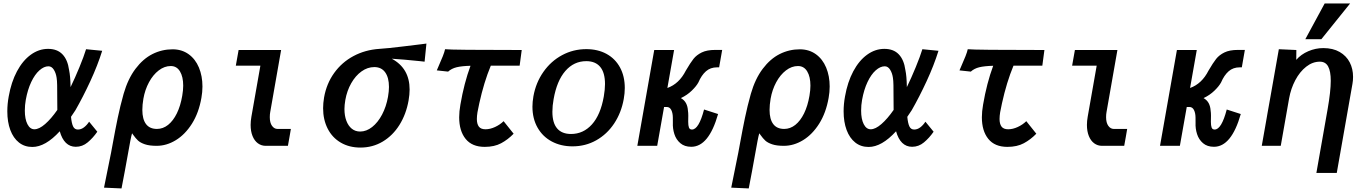

<svg xmlns="http://www.w3.org/2000/svg" viewBox="-20 -837 7840 1102"><path d="M22 -198Q22 -240 30 -283.5Q44.5 -366 77.5 -427.8Q110.5 -489.5 156.8 -523Q203 -556.5 256 -556.5Q308.5 -556.5 338.5 -525.2Q368.5 -494 376.5 -435Q384 -401 385 -337Q410.5 -389.5 436 -451.5Q461.5 -513.5 474 -554.5L566.5 -545.5Q540.5 -462 498.5 -371.2Q456.5 -280.5 413 -204.5Q397.5 -180.5 387.5 -166.5Q391 -129.5 399.5 -111.5Q408 -93.5 427 -93.5Q445.5 -93.5 462 -106Q478.5 -118.5 491.5 -138.5L538.5 -81Q513.5 -45 483.2 -19.8Q453 5.5 415 5.5Q381.5 5.5 358.2 -17.2Q335 -40 323 -83.5Q240.5 6.5 165.5 6.5Q121 6.5 88.8 -19Q56.5 -44.5 39.2 -90.8Q22 -137 22 -198ZM122.5 -202.5Q122.5 -153.5 137.5 -124.2Q152.5 -95 177.5 -95Q204.5 -95 239 -125Q273.5 -155 309 -206V-211Q308.5 -228.5 308.5 -275.5Q308.5 -321 308 -348.2Q307.5 -375.5 305 -390.5Q301 -418 288.8 -437.2Q276.5 -456.5 258 -456.5Q232.5 -456.5 206.2 -433.2Q180 -410 159.2 -366.2Q138.5 -322.5 128 -264Q122.5 -234 122.5 -202.5Z M577 240 617.5 39.5Q625.5 -1 628.5 -20Q642 -94.5 655.8 -160.8Q669.5 -227 689.5 -298.5Q714.5 -385 757.8 -442.2Q801 -499.5 855.2 -526.8Q909.5 -554 970.5 -554Q1023.5 -554 1062.5 -526Q1101.5 -498 1121.8 -449.2Q1142 -400.5 1142 -340.5Q1142 -308.5 1136 -275.5Q1121 -189.5 1081.8 -127.2Q1042.5 -65 989.2 -32.5Q936 0 879 0Q837.5 0 811.8 -8.8Q786 -17.5 772.5 -30Q759 -42.5 744.5 -63L738 -72Q734 -59.5 728 -28.5Q722 2.5 715 43Q697 144.5 677.5 244.5ZM1026 -287.5Q1031.5 -319.5 1031.5 -345.5Q1031.5 -396.5 1013 -427.2Q994.5 -458 960 -458Q924 -458 891.2 -433Q858.5 -408 835.2 -365Q812 -322 803 -270.5Q797 -235.5 797 -206Q797 -153 818 -125Q839 -97 881 -97Q915.5 -97 944.8 -120.2Q974 -143.5 995 -186.2Q1016 -229 1026 -287.5Z M1418.5 -120Q1418.5 -142 1423 -167.5L1474.5 -460H1333.5L1349.5 -550H1593.5L1531 -194Q1528.5 -181 1528.5 -164.5Q1528.5 -132.5 1541.2 -114.8Q1554 -97 1572.5 -97H1649.5L1642 -53Q1632.5 -0.5 1632.5 0H1505Q1480 0 1460.2 -14.5Q1440.5 -29 1429.5 -56.2Q1418.5 -83.5 1418.5 -120Z M1834.5 -216Q1834.5 -244.5 1840 -277.5Q1854 -357 1898 -418.2Q1942 -479.5 2008.8 -515.2Q2075.5 -551 2157 -556.5Q2205.5 -559.5 2294.2 -570.5Q2383 -581.5 2397 -583L2427.5 -587L2417 -483L2390.5 -486Q2294.5 -496 2228.5 -500Q2331 -445 2331 -323Q2331 -294.5 2325 -260Q2311 -181.5 2272.8 -120.2Q2234.5 -59 2176.8 -24.5Q2119 10 2049 10Q1984.5 10 1935.8 -18.5Q1887 -47 1860.8 -98.5Q1834.5 -150 1834.5 -216ZM2207 -281.5Q2212.5 -313.5 2212.5 -338Q2212.5 -391.5 2190.8 -421.8Q2169 -452 2128.5 -452Q2089.5 -452 2055 -427.2Q2020.5 -402.5 1996 -359.5Q1971.5 -316.5 1962 -263Q1957 -233 1957 -211.5Q1957 -173 1968 -143.8Q1979 -114.5 1999.2 -98.2Q2019.5 -82 2047 -82Q2083 -82 2116 -108Q2149 -134 2173 -179.5Q2197 -225 2207 -281.5Z M2494.5 -450.5Q2511.5 -489 2521.5 -514.2Q2531.5 -539.5 2534.5 -554.5Q2573.5 -550 2974.5 -550L2962.5 -460H2797Q2757.5 -365 2731 -244.5Q2724 -214 2720.5 -192.8Q2717 -171.5 2717 -154Q2717 -125.5 2728.5 -110.2Q2740 -95 2766.5 -95Q2793 -95 2821.2 -108Q2849.5 -121 2870.5 -141.5L2928 -69.5Q2895 -35.5 2856.2 -14.8Q2817.5 6 2762 6Q2689.5 6 2652.5 -39.8Q2615.5 -85.5 2615.5 -164Q2615.5 -197 2622.5 -236.5Q2643.5 -359.5 2680.5 -459.5Q2629.5 -458 2600.8 -451Q2572 -444 2552 -426L2487 -433Z M3036 -225Q3036 -252 3041.5 -284Q3055.5 -362.5 3098.8 -424.2Q3142 -486 3206.2 -520.5Q3270.5 -555 3345 -555Q3411 -555 3461 -527.8Q3511 -500.5 3538.5 -450Q3566 -399.5 3566 -332Q3566 -301.5 3560 -268.5Q3546 -190 3505 -128.2Q3464 -66.5 3402.2 -31.8Q3340.5 3 3266 3Q3199.5 3 3147.2 -24.8Q3095 -52.5 3065.5 -104.2Q3036 -156 3036 -225ZM3445.5 -283Q3452.5 -324 3452.5 -354.5Q3452.5 -420 3425 -453Q3397.5 -486 3345 -486Q3274 -486 3225 -429.8Q3176 -373.5 3157.5 -268Q3150.5 -230 3150.5 -195.5Q3150.5 -131.5 3177.8 -99.8Q3205 -68 3257.5 -68Q3328 -68 3377.5 -123Q3427 -178 3445.5 -283Z M3842 -132.5Q3842 -136.5 3841.8 -162.5Q3841.5 -188.5 3832.8 -205.8Q3824 -223 3806.5 -223H3791.5L3752 0H3638L3735 -550H3849L3810.5 -332Q3878 -356 3916.5 -432Q3942.5 -476.5 3960.2 -499Q3978 -521.5 4007.8 -536Q4037.5 -550.5 4085 -550.5H4125L4107.5 -450.5H4095.5Q4057.5 -450.5 4031.8 -427.8Q4006 -405 3988.5 -364Q3977 -342.5 3950.5 -316.8Q3924 -291 3888 -274Q3908 -262.5 3917.5 -244.5Q3927 -226.5 3928.5 -202Q3930.5 -190 3930.5 -173.5L3930 -138Q3930 -116.5 3934.2 -105Q3938.5 -93.5 3951.5 -93.5Q3991 -93.5 4021 -208.5L4101.5 -182.5Q4048 5.5 3947.5 5.5Q3909 5.5 3884.8 -15.2Q3860.5 -36 3850.5 -67.8Q3840.5 -99.5 3842 -132.5Z M4177 240 4217.5 39.5Q4225.5 -1 4228.5 -20Q4242 -94.5 4255.8 -160.8Q4269.5 -227 4289.5 -298.5Q4314.5 -385 4357.8 -442.2Q4401 -499.5 4455.2 -526.8Q4509.5 -554 4570.5 -554Q4623.5 -554 4662.5 -526Q4701.5 -498 4721.8 -449.2Q4742 -400.5 4742 -340.5Q4742 -308.5 4736 -275.5Q4721 -189.5 4681.8 -127.2Q4642.5 -65 4589.2 -32.5Q4536 0 4479 0Q4437.5 0 4411.8 -8.8Q4386 -17.5 4372.5 -30Q4359 -42.5 4344.5 -63L4338 -72Q4334 -59.5 4328 -28.5Q4322 2.5 4315 43Q4297 144.5 4277.5 244.5ZM4626 -287.5Q4631.5 -319.5 4631.5 -345.5Q4631.5 -396.5 4613 -427.2Q4594.5 -458 4560 -458Q4524 -458 4491.2 -433Q4458.5 -408 4435.2 -365Q4412 -322 4403 -270.5Q4397 -235.5 4397 -206Q4397 -153 4418 -125Q4439 -97 4481 -97Q4515.5 -97 4544.8 -120.2Q4574 -143.5 4595 -186.2Q4616 -229 4626 -287.5Z M4822 -198Q4822 -240 4830 -283.5Q4844.5 -366 4877.5 -427.8Q4910.5 -489.5 4956.8 -523Q5003 -556.5 5056 -556.5Q5108.5 -556.5 5138.5 -525.2Q5168.5 -494 5176.5 -435Q5184 -401 5185 -337Q5210.5 -389.5 5236 -451.5Q5261.5 -513.5 5274 -554.5L5366.5 -545.5Q5340.5 -462 5298.5 -371.2Q5256.5 -280.5 5213 -204.5Q5197.5 -180.5 5187.5 -166.5Q5191 -129.5 5199.5 -111.5Q5208 -93.5 5227 -93.5Q5245.5 -93.5 5262 -106Q5278.5 -118.5 5291.5 -138.5L5338.5 -81Q5313.5 -45 5283.2 -19.8Q5253 5.5 5215 5.5Q5181.5 5.5 5158.2 -17.2Q5135 -40 5123 -83.5Q5040.5 6.5 4965.5 6.5Q4921 6.5 4888.8 -19Q4856.5 -44.5 4839.2 -90.8Q4822 -137 4822 -198ZM4922.5 -202.5Q4922.5 -153.5 4937.5 -124.2Q4952.5 -95 4977.5 -95Q5004.5 -95 5039 -125Q5073.5 -155 5109 -206V-211Q5108.5 -228.5 5108.5 -275.5Q5108.5 -321 5108 -348.2Q5107.5 -375.5 5105 -390.5Q5101 -418 5088.8 -437.2Q5076.5 -456.5 5058 -456.5Q5032.5 -456.5 5006.2 -433.2Q4980 -410 4959.2 -366.2Q4938.5 -322.5 4928 -264Q4922.5 -234 4922.5 -202.5Z M5494.5 -450.5Q5511.5 -489 5521.5 -514.2Q5531.5 -539.5 5534.5 -554.5Q5573.5 -550 5974.5 -550L5962.5 -460H5797Q5757.5 -365 5731 -244.5Q5724 -214 5720.5 -192.8Q5717 -171.5 5717 -154Q5717 -125.5 5728.5 -110.2Q5740 -95 5766.5 -95Q5793 -95 5821.2 -108Q5849.5 -121 5870.5 -141.5L5928 -69.5Q5895 -35.5 5856.2 -14.8Q5817.5 6 5762 6Q5689.5 6 5652.5 -39.8Q5615.5 -85.5 5615.5 -164Q5615.5 -197 5622.5 -236.5Q5643.5 -359.5 5680.5 -459.5Q5629.5 -458 5600.8 -451Q5572 -444 5552 -426L5487 -433Z M6218.5 -120Q6218.5 -142 6223 -167.5L6274.5 -460H6133.5L6149.5 -550H6393.5L6331 -194Q6328.5 -181 6328.5 -164.5Q6328.5 -132.5 6341.2 -114.8Q6354 -97 6372.5 -97H6449.5L6442 -53Q6432.5 -0.5 6432.5 0H6305Q6280 0 6260.2 -14.5Q6240.5 -29 6229.5 -56.2Q6218.5 -83.5 6218.5 -120Z M6842 -132.5Q6842 -136.5 6841.8 -162.5Q6841.5 -188.5 6832.8 -205.8Q6824 -223 6806.5 -223H6791.5L6752 0H6638L6735 -550H6849L6810.5 -332Q6878 -356 6916.5 -432Q6942.5 -476.5 6960.2 -499Q6978 -521.5 7007.8 -536Q7037.5 -550.5 7085 -550.5H7125L7107.5 -450.5H7095.5Q7057.5 -450.5 7031.8 -427.8Q7006 -405 6988.5 -364Q6977 -342.5 6950.5 -316.8Q6924 -291 6888 -274Q6908 -262.5 6917.5 -244.5Q6927 -226.5 6928.5 -202Q6930.5 -190 6930.5 -173.5L6930 -138Q6930 -116.5 6934.2 -105Q6938.5 -93.5 6951.5 -93.5Q6991 -93.5 7021 -208.5L7101.5 -182.5Q7048 5.5 6947.5 5.5Q6909 5.5 6884.8 -15.2Q6860.5 -36 6850.5 -67.8Q6840.5 -99.5 6842 -132.5Z M7618 -373.5Q7618 -428 7603 -455.5Q7588 -483 7555.5 -483Q7513.5 -483 7476.8 -454Q7440 -425 7414.5 -376.8Q7389 -328.5 7379 -272.5L7331 0H7222L7249.5 -155.5L7255 -187.5L7270 -271.5L7320 -554.5L7420.5 -550L7420 -493.5Q7447 -525 7489 -543Q7531 -561 7575 -561Q7630.5 -561 7669 -538.8Q7707.5 -516.5 7726.8 -479.2Q7746 -442 7746 -396Q7746 -374.5 7742.5 -355.5L7652.5 155.5H7535.5L7600 -210.5Q7618 -313 7618 -373.5ZM7472 -612 7583 -817H7729L7564 -612Z"/></svg>

Font: JuliaMono BoldItalic
Style: Regular
Weight: 700
Italic angle: -9°
Monospace: yes
Designer: cormullion
Foundry: corm
Version: Version 0.049; ttfautohint (v1.8.4)